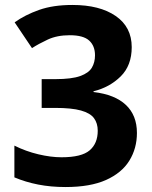

<svg xmlns="http://www.w3.org/2000/svg" viewBox="-20 -744 612 774"><path d="M511 -554Q511 -480 466.5 -436Q422 -392 357 -376V-373Q443 -363 487.5 -321Q532 -279 532 -208Q532 -146 501.5 -96.5Q471 -47 407.5 -18.5Q344 10 244 10Q185 10 134 0Q83 -10 38 -29V-157Q84 -134 134.5 -122Q185 -110 228 -110Q309 -110 341.5 -138Q374 -166 374 -217Q374 -247 359 -267.5Q344 -288 306.5 -298.5Q269 -309 202 -309H148V-425H203Q269 -425 303.5 -437.5Q338 -450 350.5 -471.5Q363 -493 363 -521Q363 -559 339.5 -580.5Q316 -602 261 -602Q210 -602 172.5 -584.5Q135 -567 109 -550L39 -654Q81 -684 137.5 -704Q194 -724 272 -724Q382 -724 446.5 -679.5Q511 -635 511 -554Z"/></svg>

Font: Noto Sans Sora Sompeng
Style: Bold
Weight: 700
Designer: Monotype Design Team. David Williams.
Foundry: Monotype Imaging Inc.
Version: Version 2.101